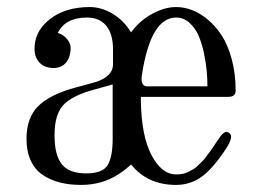

<svg xmlns="http://www.w3.org/2000/svg" viewBox="-20 -522 740 545"><path d="M234.9 -502Q267.6 -502 299.3 -483.2Q331.1 -464.4 352.1 -430.2Q376 -462.9 411.4 -482.4Q446.8 -502 480 -502Q502 -502 524.4 -493.7Q546.9 -485.4 569.6 -466.6Q592.3 -447.8 609.6 -420.9Q627 -394 637.9 -353.5Q648.9 -313 648.9 -264.2Q648.9 -247.1 627.9 -247.1H379.9V-235.8Q381.3 -136.2 410.2 -81.5Q439 -26.9 480 -26.9Q489.3 -26.9 497.8 -28.3Q506.3 -29.8 514.6 -34.2Q522.9 -38.6 528.8 -41.7Q534.7 -44.9 542.7 -53Q550.8 -61 554.7 -64.7Q558.6 -68.4 566.7 -79.3Q574.7 -90.3 577.1 -93.3Q579.6 -96.2 588.1 -109.1Q596.7 -122.1 598.1 -124Q604 -132.8 607.4 -137.2Q610.8 -141.6 616.2 -145.3Q621.6 -148.9 626 -147Q634.3 -143.6 635.7 -136.7Q637.2 -129.9 630.9 -116.2Q624.5 -102.5 607.9 -80.1Q574.2 -33.2 544.7 -15.1Q515.1 2.9 480 2.9Q398.4 2.9 352.1 -55.2Q333 -37.6 316.9 -27.8Q270.5 2.9 210 2.9Q176.3 2.9 149.2 -4.2Q122.1 -11.2 100.6 -25.9Q79.1 -40.5 67.1 -66.7Q55.2 -92.8 55.2 -127.9Q55.2 -187.5 88.4 -220.7Q121.6 -253.9 195.8 -273.9L241.2 -286.1Q300.8 -301.8 300.8 -339.8V-380.9Q300.8 -425.3 281.7 -448.7Q262.7 -472.2 227.1 -472.2Q165 -472.2 144 -428.2Q159.7 -424.8 171.9 -409.2Q184.1 -393.6 179.2 -371.1Q174.3 -345.7 157 -335.4Q139.6 -325.2 115.2 -331.1Q98.1 -335.4 88.6 -348.4Q79.1 -361.3 78.1 -378.9Q75.7 -430.7 119.9 -466.3Q164.1 -502 234.9 -502ZM134.8 -138.2Q134.8 -81.5 155.5 -55.7Q176.3 -29.8 225.1 -29.8Q270.5 -29.8 285.2 -52.7Q299.8 -75.7 299.8 -128.9V-282.2L245.1 -267.1Q183.1 -250 158.9 -222.9Q134.8 -195.8 134.8 -138.2ZM382.8 -309.1Q377.9 -276.9 397.9 -276.9H568.8Q568.8 -296.9 566.9 -319.3Q564.9 -341.8 559.1 -370.1Q553.2 -398.4 543.9 -420.2Q534.7 -441.9 518.1 -457Q501.5 -472.2 480 -472.2Q407.7 -472.2 382.8 -309.1Z"/></svg>

Font: Director Light
Style: Regular
Weight: 100
Designer: Ange Degheest & May Jolivet & Justine Herbel
Foundry: Velvetyne Type Foundry
Version: Version 1.000;FEAKit 1.0